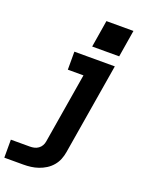

<svg xmlns="http://www.w3.org/2000/svg" viewBox="-196 -841 872 1142"><g transform="rotate(20 240.0 -270.5)"><path d="M-20 215V101H100Q114 101 127.5 98Q141 95 153 86.5Q165 78 172 65.5Q179 53 181 40L255 -406H156V-520H412L316 58Q312 82 303 104.5Q294 127 277.5 146.5Q261 166 239.5 179.5Q218 193 194.5 201Q171 209 147.5 212Q124 215 100 215ZM245 -585 273 -756H444L416 -585Z"/></g></svg>

Font: Iosevka SS04 Heavy Oblique
Style: Regular
Weight: 900
Italic angle: -9°
Monospace: yes
Designer: Belleve Invis
Foundry: Belleve Invis
Version: Version 19.0.0; ttfautohint (v1.8.4)